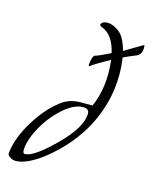

<svg xmlns="http://www.w3.org/2000/svg" viewBox="-94 -652 578 719"><g transform="rotate(15 195.0 -292.5)"><path d="M388 -542Q390 -543 390 -529.5Q390 -516 384.5 -508.5Q379 -501 373 -498Q341 -485 322 -476Q327 -444 327 -410Q327 -308 280 -214Q233 -120 140 -46Q77 2 35 2Q24 2 13.5 -4.5Q3 -11 3 -18Q3 -25 4 -27Q11 -83 50.5 -147Q90 -211 137 -247Q169 -273 214 -273Q237 -273 260 -273Q286 -333 286 -403Q286 -429 283 -456Q233 -429 208 -411L207 -419Q210 -450 219 -455Q234 -459 278 -481Q263 -548 219 -565Q206 -570 210 -576Q216 -587 235.5 -587Q255 -587 279 -569.5Q303 -552 317 -500Q334 -510 357.5 -524Q381 -538 388 -542ZM251 -239Q251 -258 228 -258Q192 -258 150 -220Q108 -182 81 -131.5Q54 -81 54 -44Q54 -32 62 -32Q96 -32 173.5 -109Q251 -186 251 -239Z"/></g></svg>

Font: Italianno
Style: Regular
Weight: 400
Designer: Robert E. Leuschke
Foundry: Robert E. Leuschke
Version: Version 1.003